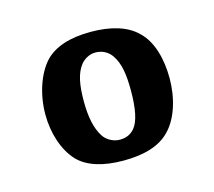

<svg xmlns="http://www.w3.org/2000/svg" viewBox="-58 -799 497 445"><g transform="rotate(-15 190.5 -576.0)"><path d="M341 -579C341 -626 329 -670 302 -695C278 -719 239 -730 192 -730C142 -730 105 -718 82 -694C57 -667 41 -620 41 -572C41 -527 55 -484 80 -457C103 -433 141 -422 189 -422C238 -422 276 -433 300 -458C327 -485 341 -532 341 -579ZM135 -578C135 -618 140 -645 155 -664C162 -672 174 -681 190 -681C207 -681 220 -673 228 -662C243 -641 247 -613 247 -574C247 -531 241 -501 228 -486C219 -476 208 -471 193 -471C176 -471 161 -481 154 -492C141 -512 135 -541 135 -578Z"/></g></svg>

Font: Domine
Style: Bold
Weight: 700
Designer: Pablo Impallari, Rodrigo Fuenzalida, Brenda Gallo
Foundry: Pablo Impallari, Rodrigo Fuenzalida, Brenda Gallo
Version: Version 2.000